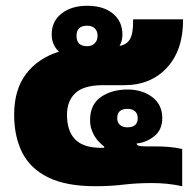

<svg xmlns="http://www.w3.org/2000/svg" viewBox="-20 -638 663 665"><path d="M311 7Q209 7 147 -23.5Q85 -54 57 -109.5Q29 -165 29 -241Q29 -327 70 -381.5Q111 -436 184 -459Q159 -483 159 -519Q159 -564 193 -591Q227 -618 282 -618Q338 -618 371 -591Q404 -564 404 -518Q404 -496 394 -479Q419 -483 430.5 -503Q442 -523 441 -571H614Q615 -466 559 -404.5Q503 -343 410 -343H337Q270 -343 241 -315.5Q212 -288 212 -241Q212 -184 240.5 -155Q269 -126 330 -126H341V-130Q325 -143 317 -153Q309 -163 304 -173Q298 -185 295 -196Q292 -207 292 -222Q292 -276 329.5 -302Q367 -328 422 -328Q472 -328 507 -302Q542 -276 542 -229Q542 -188 514 -166Q486 -144 453 -141Q454 -133 467 -132Q475 -131 485 -131Q495 -131 514 -131Q543 -131 566 -129Q589 -127 611 -122V7Q584 1 558 -1.5Q532 -4 506 -4Q454 -4 407.5 1.5Q361 7 311 7ZM282 -478Q298 -478 308 -488Q318 -498 318 -514Q318 -530 308.5 -539.5Q299 -549 282 -549Q245 -549 245 -514Q245 -478 282 -478ZM421 -197Q457 -197 457 -229Q457 -244 447.5 -252.5Q438 -261 422 -261Q386 -261 386 -229Q386 -214 395.5 -205.5Q405 -197 421 -197Z"/></svg>

Font: Noto Sans Thai Looped UI Black
Style: Regular
Weight: 900
Designer: Cadson Demak Team
Foundry: Cadson Demak Co., Ltd.
Version: Version 1.000